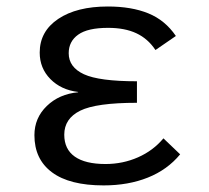

<svg xmlns="http://www.w3.org/2000/svg" viewBox="-20 -558 640 588"><path d="M303.2 -55.7Q356 -55.7 402.6 -76.2Q449.2 -96.7 480.5 -134.3L531.7 -85.4Q492.7 -38.1 432.9 -14.2Q373 9.8 297.4 9.8Q192.9 9.8 139.2 -30.3Q85.4 -70.3 85.4 -144Q85.4 -196.8 123.3 -233.4Q161.1 -270 219.2 -275.4V-276.4Q167 -282.7 134.3 -315.9Q101.6 -349.1 101.6 -397Q101.6 -461.9 158.2 -500Q214.8 -538.1 310.5 -538.1Q382.8 -538.1 434.3 -517.1Q485.8 -496.1 518.6 -447.8L456.1 -404.8Q433.1 -439.5 397.7 -456.1Q362.3 -472.7 311 -472.7Q248.5 -472.7 219.5 -451.9Q190.4 -431.2 190.4 -395Q190.4 -352.1 237.1 -330.6Q283.7 -309.1 399.4 -309.1V-243.2Q274.4 -243.2 225.6 -219Q176.8 -194.8 176.8 -145.5Q176.8 -101.1 209 -78.4Q241.2 -55.7 303.2 -55.7Z"/></svg>

Font: Courier New
Style: Regular
Weight: 400
Designer: Steve Matteson
Foundry: Ascender Corporation
Version: Version 2.00.3